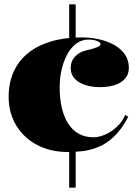

<svg xmlns="http://www.w3.org/2000/svg" viewBox="-20 -728 636 888"><path d="M300 -708H330V-539H300ZM300 -47H330V140H300ZM294 -25Q214 -25 152 -57.5Q90 -90 55 -148Q20 -206 20 -280Q20 -345 43 -396Q66 -447 110 -482.5Q154 -518 216.5 -536.5Q279 -555 358 -555Q398 -555 437 -546.5Q476 -538 507.5 -520.5Q539 -503 557.5 -476.5Q576 -450 576 -414Q576 -385 559 -365Q542 -345 512 -335Q482 -325 443 -325Q384 -325 345.5 -348Q307 -371 307 -414Q307 -445 327.5 -467Q348 -489 383 -496Q445 -510 445 -523Q445 -529 437.5 -534Q430 -539 417.5 -542Q405 -545 389 -545Q358 -545 333 -526.5Q308 -508 291 -476.5Q274 -445 265 -406Q256 -367 256 -325Q256 -270 266.5 -227Q277 -184 297 -154Q317 -124 346 -108.5Q375 -93 412 -93Q437 -93 466 -105.5Q495 -118 520.5 -141.5Q546 -165 559 -197L573 -188Q543 -130 508 -97Q473 -64 435.5 -48.5Q398 -33 362 -29Q326 -25 294 -25Z"/></svg>

Font: Kalnia Thin
Style: Regular
Weight: 100
Version: Version 1.105